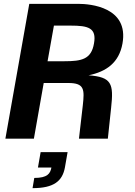

<svg xmlns="http://www.w3.org/2000/svg" viewBox="-20 -720 702 997"><path d="M8 0H156L207 -289H335C419 -289 419 -255 410 -173L390 0H540L557 -160C571 -286 560 -320 440 -329C532 -348 598 -394 616 -494C650 -684 447 -700 387 -700H132ZM149 257C260 257 304 220 317 150L331 70H191L177 150H247C241 181 227 204 158 204ZM227 -402 260 -587H347C437 -587 483 -576 468 -494C454 -412 404 -402 314 -402Z"/></svg>

Font: Uncut Sans
Style: Bold Italic
Weight: 700
Italic angle: -10°
Designer: Kasper Nordkvist
Foundry: Uncut Type
Version: Version 1.111;FEAKit 1.0